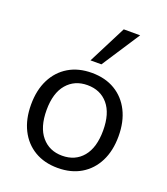

<svg xmlns="http://www.w3.org/2000/svg" viewBox="-139 -851 834 957"><g transform="rotate(20 278.0 -372.0)"><path d="M278 9Q207 9 155 -22Q103 -53 74.5 -109.5Q46 -166 46 -243Q46 -320 74.5 -376.5Q103 -433 155 -464Q207 -495 278 -495Q349 -495 401 -464Q453 -433 481.5 -376.5Q510 -320 510 -243Q510 -166 481.5 -109.5Q453 -53 401 -22Q349 9 278 9ZM278 -56Q347 -56 387.5 -104.5Q428 -153 428 -244Q428 -334 387.5 -382Q347 -430 278 -430Q210 -430 169 -382Q128 -334 128 -244Q128 -153 169 -104.5Q210 -56 278 -56ZM249 -551 352 -753H439L307 -551Z"/></g></svg>

Font: NunitoSans1
Style: Book
Weight: 400
Designer: Vernon Adams
Foundry: Vernon Adams
Version: Version 3.101;gftools[0.9.27]